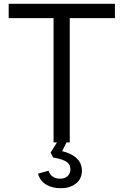

<svg xmlns="http://www.w3.org/2000/svg" viewBox="-20 -749 650 1010"><path d="M261.7 -665.3H346.9V0H261.7ZM25.7 -729H584.6V-653.6H25.7ZM180.1 164.4 235.7 149Q241.7 169 257 179.9Q272.3 190.9 296.1 190.9Q321.4 190.9 335.9 177Q350.4 163.1 350.4 141.3Q350.4 115.9 329.9 102.1Q309.3 88.3 259.4 79.4L246.1 53.9L289.7 -15.9L333.4 -6.6L306.9 46.1Q357.4 58.3 384.1 84.4Q410.9 110.4 410.9 149Q410.9 190.6 380.1 215.8Q349.4 241 298.9 241Q253.7 241 221.9 221.5Q190.1 202 180.1 164.4Z"/></svg>

Font: Mona Sans VF XLt
Style: Regular
Weight: 200
Designer: Deni Anggara
Foundry: GitHub
Version: Version 2.000;Glyphs 3.2.3 (3260)